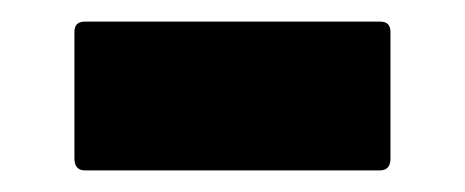

<svg xmlns="http://www.w3.org/2000/svg" viewBox="-20 -322 431 178"><path d="M332 -164C338 -164 342 -167 342 -175V-292C342 -299 339 -302 332 -302H59C52 -302 49 -299 49 -292V-175C49 -167 53 -164 59 -164Z"/></svg>

Font: Fascinate
Style: Regular
Weight: 900
Designer: Astigmatic (AOETI)
Foundry: Astigmatic (AOETI)
Version: Version 1.000